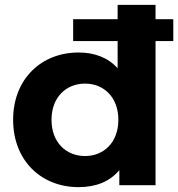

<svg xmlns="http://www.w3.org/2000/svg" viewBox="-20 -762 733 790"><path d="M693 -683H620V-742H464V-683H281V-593H464V-481C425 -525 369 -546 303 -546C151 -546 34 -438 34 -269C34 -100 151 8 303 8C375 8 432 -15 471 -62V0H620V-593H693ZM330 -120C252 -120 192 -176 192 -269C192 -362 252 -418 330 -418C407 -418 467 -362 467 -269C467 -176 407 -120 330 -120Z"/></svg>

Font: Montserrat Lite
Style: Bold
Weight: 700
Designer: Julieta Ulanovsky
Foundry: Julieta Ulanovsky
Version: Version 7.200;PS 007.200;hotconv 1.0.88;makeotf.lib2.5.64775